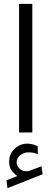

<svg xmlns="http://www.w3.org/2000/svg" viewBox="-20 -685 265 992"><path d="M69.8 224.6Q52.2 212.4 39.8 195.6Q27.3 178.7 27.3 150.4Q27.3 109.4 55.9 83.3Q84.5 57.1 120.6 57.1Q147.9 57.1 174.8 70.8L175.3 112.3Q161.6 105.5 149.4 103.8Q137.2 102.1 126 102.1Q103.5 102.1 84.7 116.5Q65.9 130.9 65.9 155.3Q66.4 173.3 83 188Q99.6 202.6 125 199.2Q126.5 199.2 132.3 197.3L194.3 174.3L200.2 215.3L18.6 287.1L13.2 247.1ZM147 -665V-0.5H78.6V-665Z"/></svg>

Font: Vazirmatn RD FD Light
Style: Regular
Weight: 300
Designer: Saber Rastikerdar
Foundry: Saber Rastikerdar
Version: Version 33.003